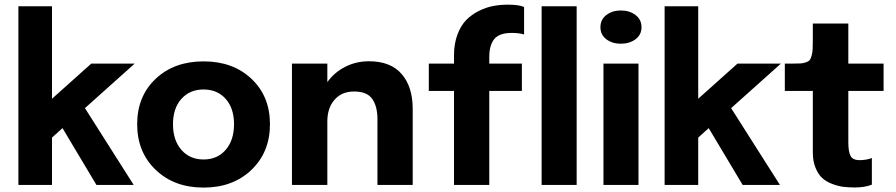

<svg xmlns="http://www.w3.org/2000/svg" viewBox="-20 -809 3919 840"><path d="M60.5 0V-781.7H207.5V-377L379.4 -530.8H569.3L351.6 -335.9L564.9 0H401.9L253.4 -248.5L207.5 -207V0Z M1080.1 -65.9Q999 11.7 870.6 11.7Q742.2 11.7 661.1 -65.9Q580.1 -143.6 580.1 -265.6Q580.1 -387.7 660.9 -464.1Q741.7 -540.5 870.6 -540.5Q999.5 -540.5 1080.3 -464.1Q1161.1 -387.7 1161.1 -265.6Q1161.1 -143.6 1080.1 -65.9ZM1003.9 -265.6Q1003.9 -335 967.5 -376.2Q931.2 -417.5 870.6 -417.5Q810.1 -417.5 773.4 -376.2Q736.8 -335 736.8 -265.6Q736.8 -195.8 773.4 -153.6Q810.1 -111.3 870.6 -111.3Q931.2 -111.3 967.5 -153.6Q1003.9 -195.8 1003.9 -265.6Z M1257.3 0V-530.8H1412.1V-449.7Q1442.9 -492.7 1490.5 -516.8Q1538.1 -541 1594.2 -541Q1689 -541 1737.3 -485.1Q1785.6 -429.2 1785.6 -332.5V0H1631.3V-288.1Q1631.3 -343.8 1608.6 -376.2Q1585.9 -408.7 1528.8 -408.7Q1475.1 -408.7 1443.6 -372.6Q1412.1 -336.4 1412.1 -277.8V0Z M1966.3 0V-411.1H1856V-530.8H1966.3V-567.4Q1966.3 -617.7 1981.2 -657.5Q1996.1 -697.3 2019.5 -721.2Q2043 -745.1 2074.7 -761Q2106.4 -776.9 2137.5 -782.7Q2168.5 -788.6 2201.7 -788.6Q2251 -788.6 2272.9 -778.3V-658.2Q2251 -665 2218.8 -665Q2164.1 -665 2142.3 -637.9Q2120.6 -610.8 2120.6 -560.5V-530.8H2263.2V-411.1H2120.6V0ZM2502.9 -781.7V0H2349.6V-781.7Z M2606.9 -689.9Q2606.9 -723.6 2632.8 -743.4Q2658.7 -763.2 2696.3 -763.2Q2733.9 -763.2 2760.3 -743.4Q2786.6 -723.6 2786.6 -689.9Q2786.6 -656.7 2760.3 -637.2Q2733.9 -617.7 2696.3 -617.7Q2658.7 -617.7 2632.8 -637.2Q2606.9 -656.7 2606.9 -689.9ZM2620.1 0V-530.8H2773.4V0Z M2887.7 0V-781.7H3034.7V-377L3206.5 -530.8H3396.5L3178.7 -335.9L3392.1 0H3229L3080.6 -248.5L3034.7 -207V0Z M3720.2 11.2Q3692.9 11.2 3669.7 8.3Q3646.5 5.4 3620.6 -4.4Q3594.7 -14.2 3577.1 -30.3Q3559.6 -46.4 3547.9 -75Q3536.1 -103.5 3536.1 -142.1V-411.1H3413.6V-530.8H3447.8Q3470.7 -530.8 3482.7 -531.5Q3494.6 -532.2 3506.3 -536.4Q3518.1 -540.5 3522.5 -546.1Q3526.9 -551.8 3530.8 -565.4Q3534.7 -579.1 3535.4 -595Q3536.1 -610.8 3536.1 -639.2V-706.1H3691.4V-530.8H3845.7V-411.1H3691.4V-186Q3691.4 -146.5 3700.9 -127.4Q3710.4 -108.4 3740.7 -108.4Q3771 -108.4 3794.4 -117.7V-1Q3762.2 11.2 3720.2 11.2Z"/></svg>

Font: Epilogue
Style: Bold
Weight: 700
Designer: Tyler Finck
Foundry: Etcetera Type Co
Version: Version 2.112